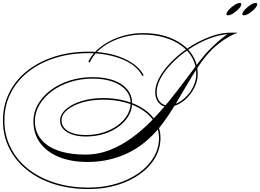

<svg xmlns="http://www.w3.org/2000/svg" viewBox="-33 -1026 1767 1304"><path d="M568 258Q440 258 333.5 224Q227 190 149.5 127.5Q72 65 29.5 -20Q-13 -105 -13 -208Q-13 -310 29.5 -395.5Q72 -481 150 -543.5Q228 -606 334.5 -640.5Q441 -675 568 -675Q634 -675 694.5 -663.5Q755 -652 804.5 -630.5Q854 -609 889.5 -579.5Q925 -550 943 -514L933 -511Q916 -546 881.5 -574.5Q847 -603 798.5 -623Q750 -643 691.5 -654Q633 -665 568 -665Q443 -665 338.5 -631.5Q234 -598 157.5 -537Q81 -476 39 -392.5Q-3 -309 -3 -208Q-3 -108 39 -24Q81 60 157 120.5Q233 181 337.5 214.5Q442 248 568 248Q669 248 756 222Q843 196 908.5 150Q974 104 1010.5 42.5Q1047 -19 1047 -90Q1047 -146 1018.5 -193.5Q990 -241 939 -276Q888 -311 818.5 -330Q749 -349 666 -349Q589 -349 525 -330Q461 -311 423 -279Q385 -247 385 -208Q385 -178 405 -155.5Q425 -133 462.5 -121Q500 -109 551 -109Q613 -109 667.5 -126Q722 -143 764 -173Q806 -203 830 -242.5Q854 -282 854 -326Q854 -376 822 -413.5Q790 -451 732 -471.5Q674 -492 596 -492Q516 -492 445 -469.5Q374 -447 320 -407Q266 -367 235 -314.5Q204 -262 204 -203Q204 -132 245 -81Q286 -30 363 -3Q440 24 548 24Q634 24 712.5 -7Q791 -38 862.5 -90Q934 -142 998 -208Q1062 -274 1119 -344.5Q1176 -415 1226 -482.5Q1276 -550 1318.5 -605.5Q1361 -661 1397 -696Q1445 -743 1474 -766Q1503 -789 1529 -804H1581Q1555 -795 1523 -777Q1491 -759 1460 -735.5Q1429 -712 1405 -688Q1357 -639 1316 -577.5Q1275 -516 1236 -449Q1197 -382 1157.5 -316Q1118 -250 1074 -190.5Q1030 -131 978 -84Q895 -7 788.5 33.5Q682 74 563 74Q450 74 367 40Q284 6 239 -56Q194 -118 194 -203Q194 -265 225.5 -319Q257 -373 312.5 -414.5Q368 -456 440.5 -479Q513 -502 596 -502Q678 -502 738 -480.5Q798 -459 831 -419.5Q864 -380 864 -326Q864 -279 839.5 -238Q815 -197 772 -165.5Q729 -134 672.5 -116.5Q616 -99 551 -99Q497 -99 457.5 -112.5Q418 -126 396.5 -150Q375 -174 375 -207Q375 -249 414.5 -284Q454 -319 520.5 -339.5Q587 -360 667 -360Q751 -360 822.5 -340Q894 -320 946.5 -283.5Q999 -247 1028 -198Q1057 -149 1057 -90Q1057 -17 1020 46.5Q983 110 916 157.5Q849 205 760.5 231.5Q672 258 568 258ZM1106 -300Q1069 -300 1045 -328Q1021 -356 1021 -399Q1021 -442 1044 -488.5Q1067 -535 1107 -580.5Q1147 -626 1198.5 -666.5Q1250 -707 1308 -738Q1366 -769 1424.5 -787Q1483 -805 1537 -804V-794Q1485 -795 1427.5 -777.5Q1370 -760 1313 -729.5Q1256 -699 1205.5 -659.5Q1155 -620 1115.5 -575.5Q1076 -531 1053.5 -486Q1031 -441 1031 -399Q1031 -360 1052.5 -335Q1074 -310 1106 -310Q1142 -310 1176.5 -328.5Q1211 -347 1239 -377.5Q1267 -408 1283.5 -446.5Q1300 -485 1300 -524Q1300 -583 1273.5 -632Q1247 -681 1198.5 -716.5Q1150 -752 1083 -771.5Q1016 -791 935 -791Q875 -791 818.5 -777Q762 -763 713.5 -737.5Q665 -712 630 -677.5Q595 -643 577 -602L567 -605Q585 -647 622 -682.5Q659 -718 708.5 -744.5Q758 -771 816 -786Q874 -801 935 -801Q1017 -802 1085.5 -782Q1154 -762 1204.5 -725Q1255 -688 1282.5 -637Q1310 -586 1310 -524Q1310 -482 1292.5 -442.5Q1275 -403 1246 -370.5Q1217 -338 1180.5 -319Q1144 -300 1106 -300ZM1595 -1006Q1606 -1006 1606 -998Q1606 -985 1589.5 -967Q1573 -949 1552 -935.5Q1531 -922 1515 -922Q1505 -922 1505 -930Q1505 -942 1521.5 -960Q1538 -978 1559.5 -992Q1581 -1006 1595 -1006ZM1703 -1006Q1714 -1006 1714 -998Q1714 -985 1697.5 -967Q1681 -949 1660 -935.5Q1639 -922 1623 -922Q1613 -922 1613 -930Q1613 -942 1629.5 -960Q1646 -978 1667.5 -992Q1689 -1006 1703 -1006Z"/></svg>

Font: Ballet
Style: Regular
Weight: 400
Designer: Maximiliano R. Sproviero
Foundry: Omnibus-Type
Version: Version 1.100